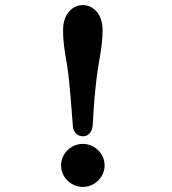

<svg xmlns="http://www.w3.org/2000/svg" viewBox="-20 -703 680 758"><path d="M307 -683C267.5 -683 229 -649.2 229 -585C229 -510.8 243.4 -474.7 252.1 -389.5C260.1 -311.9 266 -222.6 268.1 -200.6L268.2 -199.8L268.3 -198.9C270 -188.7 280.3 -165 307 -165C338.2 -165 344.6 -195.3 345.9 -207.3C348.2 -225.4 347.9 -282 360.8 -389.1C370.6 -472.8 385 -515.7 385 -585C385 -649.3 346.3 -683 307 -683ZM221 -50C221 -3.7 260.2 35 307 35C353.8 35 393 -3.7 393 -50C393 -96.3 353.8 -135 307 -135C260.2 -135 221 -96.3 221 -50Z"/></svg>

Font: Linux Libertine Mono O 
Style: Mono Bold
Weight: 400
Designer: Philipp H. Poll
Foundry: Philipp H. Poll
Version: Version 5.1.7